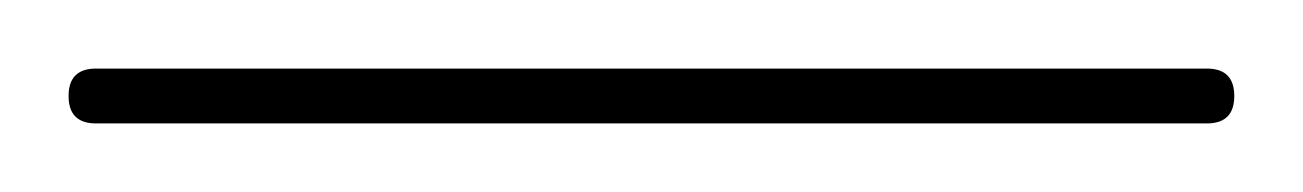

<svg xmlns="http://www.w3.org/2000/svg" viewBox="-182 -198 380 56"><g transform="rotate(90 8.0 -170.0)"><path d="M0 -8H16V-332H0ZM8 -16Q4 -16 2 -14Q0 -12 0 -8Q0 -4 2 -2Q4 0 8 0Q12 0 14 -2Q16 -4 16 -8Q16 -12 14 -14Q12 -16 8 -16ZM8 -340Q4 -340 2 -338Q0 -336 0 -332Q0 -328 2 -326Q4 -324 8 -324Q12 -324 14 -326Q16 -328 16 -332Q16 -336 14 -338Q12 -340 8 -340Z"/></g></svg>

Font: Wavefont ExtraLight
Style: Regular
Weight: 250
Version: Version 3.004;gftools[0.9.33]